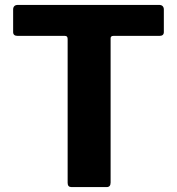

<svg xmlns="http://www.w3.org/2000/svg" viewBox="-20 -762 721 782"><path d="M33.5 -723.6Q33.5 -731.9 38.2 -736.9Q42.9 -742 53.3 -742H627.4Q637.8 -742 642.5 -736.9Q647.3 -731.9 647.3 -723.6V-631.3Q647.3 -615.8 629.3 -615.8H441.9Q430.5 -615.8 430.5 -606.1V-18.6Q430.5 0 414.4 0H271.2Q255.5 0 255.5 -17.1V-603.2Q255.5 -615.8 244.8 -615.8H52.1Q33.5 -615.8 33.5 -631.3Z"/></svg>

Font: Libre Franklin Thin
Style: Regular
Weight: 100
Designer: Pablo Impallari, Rodrigo Fuenzalida, Nhung Nguyen
Foundry: Impallari Type
Version: Version 3.000